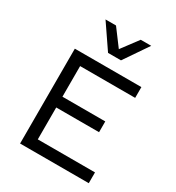

<svg xmlns="http://www.w3.org/2000/svg" viewBox="-211 -1031 1060 1157"><g transform="rotate(30 319.0 -452.5)"><path d="M384 -738H294L180 -905H253L339 -790L425 -905H498ZM188 -75H586V0H108V-660H571V-585H188V-372H486V-297H188Z"/></g></svg>

Font: Work Sans
Style: Regular
Weight: 400
Designer: Wei Huang
Foundry: Wei Huang
Version: Version 1.032;PS 001.032;hotconv 1.0.70;makeotf.lib2.5.58329